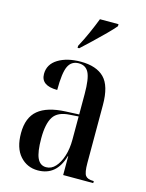

<svg xmlns="http://www.w3.org/2000/svg" viewBox="-117 -837 698 919"><g transform="rotate(15 232.0 -378.0)"><path d="M161 10Q108 10 73 -29Q38 -68 38 -142Q38 -219 82.5 -256Q127 -293 218 -297L284 -300V-401Q284 -477 269 -506.5Q254 -536 219 -536Q183 -536 167.5 -503.5Q152 -471 152 -386Q71 -386 71 -444Q71 -492 115 -519Q159 -546 227 -546Q304 -546 343 -507Q382 -468 382 -373V-86Q382 -38 392.5 -24Q403 -10 431 -10H434V0H285V-93H283Q254 10 161 10ZM196 -15Q222 -15 241.5 -36.5Q261 -58 272.5 -94Q284 -130 284 -175V-290L241 -287Q182 -284 160 -249.5Q138 -215 138 -143Q138 -75 152 -45Q166 -15 196 -15ZM194 -616Q214 -653 231.5 -692.5Q249 -732 262 -766H354V-756Q340 -739 312.5 -711.5Q285 -684 255 -655.5Q225 -627 202 -606H194Z"/></g></svg>

Font: Noto Serif Display ExtraCondensed Medium
Style: Regular
Weight: 500
Width: 2
Designer: Monotype Design Team
Foundry: Monotype Imaging Inc.
Version: Version 2.009